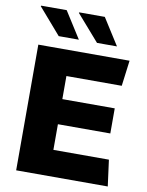

<svg xmlns="http://www.w3.org/2000/svg" viewBox="-96 -963 792 1032"><g transform="rotate(10 299.5 -447.5)"><path d="M563 -686 545 -546H243V-420H529V-283H243V-143H546L565 0H65V-686ZM275 -750H165L42 -892L44 -895H183ZM483 -750H374L250 -892L252 -895H391Z"/></g></svg>

Font: Chivo ExtraBold
Style: Regular
Weight: 800
Designer: Hector Gatti
Foundry: Omnibus-Type
Version: Version 1.007